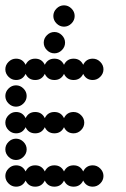

<svg xmlns="http://www.w3.org/2000/svg" viewBox="-20 -700 472 720"><path d="M40 -80Q65 -80 76 -57Q87 -80 112 -80Q137 -80 148 -57Q159 -80 184 -80Q209 -80 220 -57Q231 -80 256 -80Q281 -80 292 -57Q303 -80 328 -80Q344 -80 356 -68Q368 -56 368 -40Q368 -24 356 -12Q344 0 328 0Q303 0 292 -23Q281 0 256 0Q231 0 220 -23Q209 0 184 0Q159 0 148 -23Q137 0 112 0Q87 0 76 -23Q65 0 40 0Q24 0 12 -12Q0 -24 0 -40Q0 -56 12 -68Q24 -80 40 -80ZM12 -112Q0 -124 0 -140Q0 -156 12 -168Q24 -180 40 -180Q56 -180 68 -168Q80 -156 80 -140Q80 -124 68 -112Q56 -100 40 -100Q24 -100 12 -112ZM40 -280Q65 -280 76 -257Q87 -280 112 -280Q137 -280 148 -257Q159 -280 184 -280Q209 -280 220 -257Q231 -280 256 -280Q272 -280 284 -268Q296 -256 296 -240Q296 -224 284 -212Q272 -200 256 -200Q231 -200 220 -223Q209 -200 184 -200Q159 -200 148 -223Q137 -200 112 -200Q87 -200 76 -223Q65 -200 40 -200Q24 -200 12 -212Q0 -224 0 -240Q0 -256 12 -268Q24 -280 40 -280ZM12 -312Q0 -324 0 -340Q0 -356 12 -368Q24 -380 40 -380Q56 -380 68 -368Q80 -356 80 -340Q80 -324 68 -312Q56 -300 40 -300Q24 -300 12 -312ZM40 -480Q65 -480 76 -457Q87 -480 112 -480Q137 -480 148 -457Q159 -480 184 -480Q209 -480 220 -457Q231 -480 256 -480Q281 -480 292 -457Q303 -480 328 -480Q344 -480 356 -468Q368 -456 368 -440Q368 -424 356 -412Q344 -400 328 -400Q303 -400 292 -423Q281 -400 256 -400Q231 -400 220 -423Q209 -400 184 -400Q159 -400 148 -423Q137 -400 112 -400Q87 -400 76 -423Q65 -400 40 -400Q24 -400 12 -412Q0 -424 0 -440Q0 -456 12 -468Q24 -480 40 -480ZM156 -512Q144 -524 144 -540Q144 -556 156 -568Q168 -580 184 -580Q200 -580 212 -568Q224 -556 224 -540Q224 -524 212 -512Q200 -500 184 -500Q168 -500 156 -512ZM192 -612Q180 -624 180 -640Q180 -656 192 -668Q204 -680 220 -680Q236 -680 248 -668Q260 -656 260 -640Q260 -624 248 -612Q236 -600 220 -600Q204 -600 192 -612Z"/></svg>

Font: Dotrice Condensed
Style: Regular
Weight: 400
Width: 2
Monospace: yes
Designer: Paul Flo Williams
Foundry: His Deeds Are Dust
Version: Version 1.001